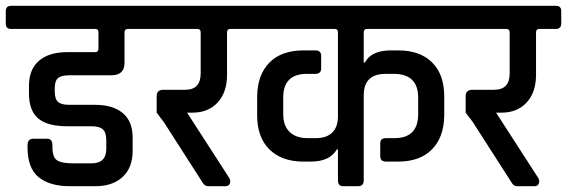

<svg xmlns="http://www.w3.org/2000/svg" viewBox="-44 -643 1958 663"><path d="M-5 -623H469Q489 -623 489 -605V-561Q489 -543 469 -543H397Q386 -543 386 -531V-426Q386 -383 340 -383H195Q168 -383 156.5 -373.5Q145 -364 145 -337V-328Q145 -301 156.5 -291Q168 -281 195 -281H285Q346 -281 380 -252.5Q414 -224 414 -168V-122Q414 -64 379.5 -32Q345 0 285 0H198Q128 0 89.5 -31Q51 -62 51 -135V-141Q51 -164 71 -164H119Q137 -164 137 -141V-135Q137 -100 153 -89.5Q169 -79 207 -79H272Q323 -79 323 -129V-158Q323 -186 311 -196.5Q299 -207 272 -207H188Q120 -207 88 -234Q56 -261 56 -321V-346Q56 -404 91 -433.5Q126 -463 188 -463H285Q296 -463 296 -475V-531Q296 -543 286 -543H-5Q-24 -543 -24 -561V-605Q-24 -623 -5 -623Z M649 -390V-531Q649 -542 639 -543H460Q441 -543 441 -562V-605Q441 -623 460 -623H808Q827 -623 827 -605V-562Q827 -543 808 -543H751Q740 -543 740 -531V-385Q740 -324 707.5 -289Q675 -254 621 -254H602L746 -31Q751 -24 751 -18Q751 0 734 0H675Q663 0 656 -12L522 -221L497 -254V-311Q497 -333 520 -333H596Q649 -333 649 -390Z M1212 -531V-427H1216Q1238 -469 1306 -469H1331Q1406 -469 1448 -427.5Q1490 -386 1490 -310V-244Q1489 -169 1447.5 -127Q1406 -85 1331 -85H1289Q1269 -85 1269 -104V-148Q1269 -166 1289 -166H1318Q1400 -166 1400 -249V-306Q1400 -388 1315 -388H1288Q1212 -388 1212 -314V-20Q1212 0 1192 0H1141Q1123 0 1123 -20V-127H1119Q1095 -85 1029 -85H1004Q929 -85 886.5 -127Q844 -169 844 -244V-310Q845 -385 886.5 -427Q928 -469 1004 -469H1045Q1065 -469 1065 -450V-407Q1065 -388 1045 -388H1016Q934 -388 934 -306V-249Q934 -209 956 -187.5Q978 -166 1019 -166H1047Q1084 -166 1103.5 -185.5Q1123 -205 1123 -241V-531Q1123 -543 1112 -543H798Q779 -543 779 -562V-605Q779 -623 798 -623H1536Q1556 -623 1556 -605V-562Q1556 -543 1536 -543H1223Q1212 -543 1212 -531Z M1716 -390V-531Q1716 -542 1706 -543H1527Q1508 -543 1508 -562V-605Q1508 -623 1527 -623H1875Q1894 -623 1894 -605V-562Q1894 -543 1875 -543H1818Q1807 -543 1807 -531V-385Q1807 -324 1774.5 -289Q1742 -254 1688 -254H1669L1813 -31Q1818 -24 1818 -18Q1818 0 1801 0H1742Q1730 0 1723 -12L1589 -221L1564 -254V-311Q1564 -333 1587 -333H1663Q1716 -333 1716 -390Z"/></svg>

Font: Rajdhani SemiBold
Style: Regular
Weight: 600
Designer: Satya Rajpurohit, Jyotish Sonowal
Foundry: Indian Type Foundry
Version: Version 1.201 February 1, 2022